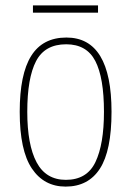

<svg xmlns="http://www.w3.org/2000/svg" viewBox="-20 -681 486 711"><path d="M223 10Q143 10 98 -57Q53 -124 53 -267Q53 -406 95.5 -474Q138 -542 226 -542Q393 -542 393 -267Q393 -123 350 -56.5Q307 10 223 10ZM224 -15Q302 -15 333.5 -81Q365 -147 365 -267Q365 -393 333 -455Q301 -517 225 -517Q146 -517 113.5 -454.5Q81 -392 81 -267Q81 -145 115.5 -80Q150 -15 224 -15ZM102 -634V-661H343V-634Z"/></svg>

Font: Noto Serif Thai Condensed Thin
Style: Regular
Weight: 100
Width: 3
Designer: Monotype Design Team
Foundry: Monotype Imaging Inc.
Version: Version 2.001; ttfautohint (v1.8.4.7-5d5b)